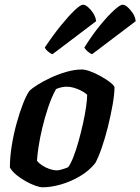

<svg xmlns="http://www.w3.org/2000/svg" viewBox="-20 -795 596 815"><path d="M161 0Q149 0 129.5 -7Q110 -14 88.5 -26Q67 -38 49 -53Q31 -68 22 -84Q22 -128 30 -177.5Q38 -227 51 -273.5Q64 -320 78 -355.5Q92 -391 104 -408Q114 -419 138.5 -434.5Q163 -450 195 -465Q227 -480 262 -490Q297 -500 327 -500Q342 -500 363.5 -492Q385 -484 407.5 -471.5Q430 -459 446.5 -446.5Q463 -434 466 -425Q466 -395 458 -350Q450 -305 438 -256.5Q426 -208 411.5 -166.5Q397 -125 384 -102Q357 -69 318.5 -46.5Q280 -24 238.5 -12Q197 0 161 0ZM222 -72Q228 -72 236 -74Q244 -76 253 -79Q262 -82 269 -85Q280 -99 291.5 -128.5Q303 -158 313.5 -195.5Q324 -233 332.5 -271.5Q341 -310 345.5 -342Q350 -374 350 -393Q339 -403 324 -410.5Q309 -418 293.5 -422.5Q278 -427 264 -427Q252 -427 241 -424.5Q230 -422 218 -417Q199 -383 184.5 -339.5Q170 -296 159.5 -252Q149 -208 143.5 -171Q138 -134 137 -113Q144 -103 158 -93.5Q172 -84 189.5 -78Q207 -72 222 -72ZM371 -565Q360 -569 350.5 -578Q341 -587 338 -593Q371 -646 404.5 -687Q438 -728 464 -751.5Q490 -775 500 -775Q510 -775 522 -764.5Q534 -754 544 -738.5Q554 -723 556 -705ZM203 -565Q193 -568 183 -577Q173 -586 170 -593Q206 -647 239.5 -688Q273 -729 297.5 -752Q322 -775 332 -775Q342 -775 354 -764.5Q366 -754 376 -738.5Q386 -723 388 -705Z"/></svg>

Font: Texturina Medium 12pt
Style: Bold Italic
Weight: 700
Italic angle: -11°
Version: Version 1.002